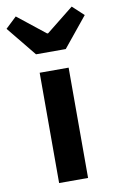

<svg xmlns="http://www.w3.org/2000/svg" viewBox="-141 -909 586 960"><g transform="rotate(-10 152.5 -429.0)"><path d="M79 0H226V-560H79ZM77 -654H228L351 -805L294 -858L155 -747H150L10 -858L-46 -805Z"/></g></svg>

Font: Noto Sans Mono CJK HK
Style: Bold
Weight: 700
Designer: Ryoko NISHIZUKA 西塚涼子 (kana, bopomofo & ideographs); Paul D. Hunt (Latin, Greek & Cyrillic); Sandoll Communications 산돌커뮤니
Foundry: Adobe
Version: Version 2.004;hotconv 1.0.118;makeotfexe 2.5.65603